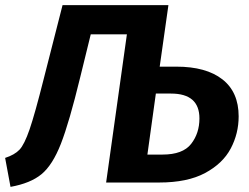

<svg xmlns="http://www.w3.org/2000/svg" viewBox="-42 -712 970 749"><path d="M889 -258Q889 -191 858 -132.5Q827 -74 758 -37Q689 0 579 0H372L453 -578H312L271 -411Q228 -234 195.5 -151Q163 -68 120 -32.5Q77 3 -1 17L-22 -96Q15 -108 34 -128Q53 -148 73.5 -207.5Q94 -267 129 -406L202 -692H615L581 -452H646Q762 -452 825.5 -402.5Q889 -353 889 -258ZM736 -250Q736 -347 625 -347H566L533 -109H592Q671 -109 703.5 -150.5Q736 -192 736 -250Z"/></svg>

Font: Fira Sans SemiBold
Style: Italic
Weight: 600
Italic angle: -8°
Designer: bBox Type GmbH & Carrois Corporate GbR & Edenspiekermann AG
Foundry: bBox Type GmbH & Carrois Corporate GbR & Edenspiekermann AG
Version: Version 4.301